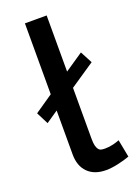

<svg xmlns="http://www.w3.org/2000/svg" viewBox="-142 -788 605 855"><g transform="rotate(-20 160.5 -361.0)"><path d="M194 -387V-146Q194 -125 197 -113Q200 -101 205.5 -94Q211 -87 219 -85.5Q227 -84 236 -84Q256 -84 274 -88.5Q292 -93 305 -98L321 -15Q297 -6 265 1Q233 8 208 8Q153 8 122 -23Q91 -54 91 -109V-317L34 -278L5 -335L91 -394V-730H194V-464L281 -523L311 -466Z"/></g></svg>

Font: Rising Sun Medium
Style: Regular
Weight: 500
Designer: Matt McInerney, Pablo Impallari, Rodrigo Fuenzalida (Raleway font), Stephen Hutchings (Greek), Cristiano Sobral (main ch
Foundry: The Rising Sun Project Authors
Version: Version 4.327; ttfautohint (v1.8.4.7-5d5b-dirty)